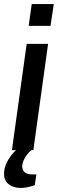

<svg xmlns="http://www.w3.org/2000/svg" viewBox="-31 -743 286 950"><path d="M28 0 101 -526H207L134 0ZM111 -615 126 -723H235L219 -615ZM72 187Q36 187 12.5 169Q-11 151 -11 115Q-11 87 5.5 55.5Q22 24 52 -4H123L124 0Q103 18 91 40Q79 62 79 80Q79 98 90.5 109Q102 120 132 120H149L141 173Q103 187 72 187Z"/></svg>

Font: Archivo Narrow SemiBold
Style: Italic
Weight: 600
Italic angle: -8°
Designer: Hector Gatti
Foundry: Omnibus-Type
Version: Version 3.002